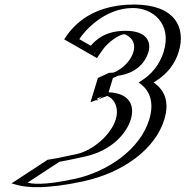

<svg xmlns="http://www.w3.org/2000/svg" viewBox="-20 -790 801 829"><path d="M386.6 -555.3 279.5 -616.5C279.5 -616.5 362.3 -770.4 558.6 -770.4C692.1 -770.4 763 -685.4 726.6 -566.4C708.9 -508.6 671.6 -464.4 624.3 -434.6C668.5 -401.5 687 -347.9 664.4 -274C623.3 -139.7 479.2 -39.9 322.2 -5.4C96.9 44.1 51 1.2 51 1.2L210.3 -103C210.3 -103 219.9 -102.7 329.9 -126.8C418.5 -146.3 486.4 -214.5 504.6 -274C523 -334.3 491 -376.8 434.9 -376.8C417.9 -376.8 397 -353 397 -353L429 -457.6L469.5 -476.3C512 -476.3 565.1 -513.7 580.7 -564.7C594.5 -609.7 562.7 -642 517.7 -642C429.3 -642 386.6 -555.3 386.6 -555.3ZM383.8 -576.5 300.1 -624.4C323.8 -659.2 401.2 -755.4 554 -755.4C681.1 -755.4 745.1 -675.9 711.6 -566.4C695.3 -513 661.7 -473.5 618.7 -446.5L597.4 -433.1L612.5 -421.8C653.6 -391.1 670.4 -342.8 649.4 -274C611.3 -149.3 476.1 -53.6 323.2 -20C177.8 11.9 109.2 4.2 81.7 -3.4L212 -88.6C222.5 -90.1 249.3 -94.8 328.8 -112.2C424.4 -133.2 499.1 -206.9 519.6 -274C540.5 -342.5 503.6 -391.8 439.5 -391.8C433.5 -391.8 427.6 -390 422.8 -388.2L441.2 -448.6L468.9 -461.4C519.1 -463.6 578 -506.9 595.7 -564.7C612.6 -620 573.6 -657 522.3 -657C449.1 -657 402.5 -603.7 383.8 -576.5ZM383.8 -576.5C402.5 -603.7 449.1 -657 522.3 -657C573.6 -657 612.6 -620 595.7 -564.7C578 -506.9 519.1 -463.6 468.9 -461.4L441.2 -448.6L422.8 -388.2C427.6 -390 433.5 -391.8 439.5 -391.8C503.6 -391.8 540.5 -342.5 519.6 -274C499.1 -206.9 424.4 -133.2 328.8 -112.2C249.3 -94.8 222.5 -90.1 212 -88.6L81.7 -3.4C109.2 4.2 177.8 11.9 323.2 -20C476.1 -53.6 611.3 -149.3 649.4 -274C670.4 -342.8 653.6 -391.1 612.5 -421.8L597.4 -433.1L618.7 -446.5C661.7 -473.5 695.3 -513 711.6 -566.4C745.1 -675.9 681.1 -755.4 554 -755.4C401.2 -755.4 323.8 -659.2 300.1 -624.4ZM396.2 -571.2C413.4 -596.1 453.4 -642 517.7 -642C562.7 -642 594.5 -609.7 580.7 -564.7C564.9 -512.8 513.8 -478.2 469.4 -476.2L429 -457.6L400.8 -365.6L424.4 -374.4C428.3 -375.9 432 -376.8 434.9 -376.8C490.9 -376.8 523 -334.3 504.6 -274C486.4 -214.5 418.6 -146.3 329.9 -126.8C245.4 -108.3 226.7 -105.2 210 -102.9L47.1 3.8L73.7 11.2C104.8 19.7 175.5 26.8 322.2 -5.4C479.2 -39.9 623.3 -139.7 664.4 -274C687 -348.1 668.3 -401.3 624.3 -434.6C673 -465.5 709 -508.8 726.6 -566.4C763 -685.3 692 -770.4 558.6 -770.4C397.9 -770.4 313.3 -667.4 287.7 -629.6L279 -616.8L385.7 -555.9ZM448.8 -391.6 467.5 -452.9 489.3 -462.9C566.3 -473.2 606.5 -518 620.7 -564.7C633.9 -607.9 615.1 -657 522.3 -657C429.3 -657 390.4 -613.4 372.1 -592.5L322.4 -620.9C343.4 -654.6 430.3 -755.4 554 -755.4C640.2 -755.4 723.7 -687.6 686.6 -566.4C669.4 -510.1 632.8 -467.9 590.2 -441.2L578.5 -433.8L587.8 -426.8C627.3 -397.2 646.5 -346.3 624.4 -274C584 -141.9 440.7 -47.9 304.8 -18.1C163.6 12.9 114.2 2.9 99.1 -1.5L236.5 -91.4C255.3 -94.6 284.6 -100.4 347.2 -114.1C461.7 -139.3 526.1 -213.4 544.6 -274C562.6 -333 541.4 -387.4 448.8 -391.6ZM256.9 -620.2 398.5 -539.3 422.8 -574.4C445 -606.6 493.5 -642 517.7 -642C521.3 -642 573.2 -621.8 555.7 -564.7C539.4 -511.5 482.8 -478.7 468.1 -476.3L450.7 -475.5L402.7 -453.3L370.7 -348.6L442.5 -375.6C467.8 -368.2 496.7 -329.9 479.6 -274C459.4 -208.1 381.2 -140.3 311.5 -124.9C232.9 -107.7 206.8 -103.3 201.6 -102.6L185.9 -100.4L29.7 1.8L55.4 9C98.3 20.9 187.2 26.4 340.6 -7.3C514.6 -45.5 650.6 -147.1 689.4 -274C710.9 -344.4 694.8 -395.4 649 -429.7L643.2 -434L652.7 -440C700.4 -469.9 734.8 -511.5 751.6 -566.4C784.4 -673.6 732.8 -770.4 558.6 -770.4C354.3 -770.4 281.1 -655.8 256.9 -620.2Z"/></svg>

Font: Hussar Outliner
Style: Obl
Weight: 700
Foundry: Cannot Into Space Fonts
Version: Version 0.92